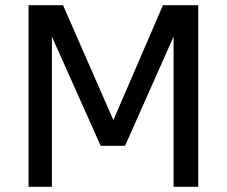

<svg xmlns="http://www.w3.org/2000/svg" viewBox="-20 -720 874 740"><path d="M90 0V-700H223L417 -257L608 -700H744V0H649V-579L462 -158H368L180 -579V0Z"/></svg>

Font: ABeeZee
Style: Regular
Weight: 400
Designer: Anja Meiners
Foundry: Anja Meiners
Version: Version 1.003; ttfautohint (v1.8.3)